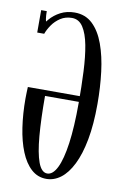

<svg xmlns="http://www.w3.org/2000/svg" viewBox="-83 -765 537 827"><g transform="rotate(10 185.0 -351.5)"><path d="M179 12Q141 12 113 -13.5Q85 -39 66.8 -83.8Q48.5 -128.5 39.8 -187.5Q31 -246.5 31 -313.5Q31 -326.5 31.5 -339Q32 -351.5 32.5 -364H268V-339H112Q112 -238 118.2 -164.5Q124.5 -91 139.2 -51.2Q154 -11.5 179 -11.5Q203.5 -11.5 221.8 -48.5Q240 -85.5 250 -157.2Q260 -229 260 -334Q260 -407 257 -471.5Q254 -536 244.8 -585Q235.5 -634 217.2 -662Q199 -690 168.5 -690Q140 -690 118.2 -675.8Q96.5 -661.5 82.5 -641Q68.5 -620.5 62 -602L39 -616Q49 -641.5 68 -664Q87 -686.5 114.5 -700.8Q142 -715 176 -715Q223 -715 254.5 -685Q286 -655 305 -602.8Q324 -550.5 332.2 -484Q340.5 -417.5 340.5 -344Q340.5 -254.5 328 -187.8Q315.5 -121 293.2 -76.5Q271 -32 241.8 -10Q212.5 12 179 12ZM31.5 -602V-700H56Q56 -681.5 58.2 -666.2Q60.5 -651 66 -651L62 -602Z"/></g></svg>

Font: Imbue 48pt
Style: Regular
Weight: 400
Designer: Tyler Finck
Foundry: Etcetera Type Company
Version: Version 1.102